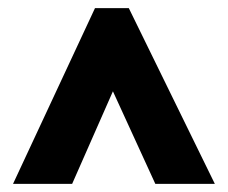

<svg xmlns="http://www.w3.org/2000/svg" viewBox="-20 -734 559 471"><path d="M12 -283 213 -714H296L507 -283H361L257 -510L157 -283Z"/></svg>

Font: Noto Sans Telugu Condensed Black
Style: Regular
Weight: 900
Width: 3
Designer: Jelle Bosma - Monotype Design Team
Foundry: Monotype Imaging Inc.
Version: Version 2.005; ttfautohint (v1.8.4.7-5d5b)